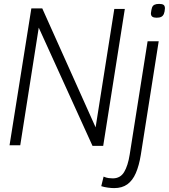

<svg xmlns="http://www.w3.org/2000/svg" viewBox="-20 -746 867 986"><path d="M29 0 141 -703H197L471 -92L567 -700H621L510 3H455L179 -604L84 0ZM797 -726Q813 -726 820 -721Q827 -716 827 -703Q826 -685 821.5 -674.5Q817 -664 808 -659.5Q799 -655 784 -655Q770 -655 762.5 -660Q755 -665 755 -678Q757 -696 760.5 -706.5Q764 -717 773 -721.5Q782 -726 797 -726ZM795 -534 703 50Q694 105 677.5 143Q661 181 634 200.5Q607 220 566 220Q553 220 534 217.5Q515 215 500 210L512 161Q526 167 537.5 168.5Q549 170 559 170Q598 170 617.5 137.5Q637 105 646 48L738 -534Z"/></svg>

Font: Georama ExtraCondensed Thin Light
Style: Italic
Weight: 300
Italic angle: -9°
Version: Version 1.001